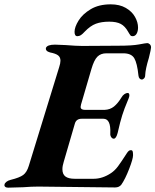

<svg xmlns="http://www.w3.org/2000/svg" viewBox="-75 -861 717 886"><path d="M-54 -10Q-53 -16 -45.5 -22Q-38 -28 -26 -31Q15 -41 32 -53.5Q49 -66 58 -96L198 -551Q204 -569 204 -581Q204 -597 193 -605.5Q182 -614 156 -619Q134 -625 137 -640Q143 -655 179 -655L228 -653Q278 -649 304 -649L469 -650Q535 -650 566.5 -656Q598 -662 604 -662Q611 -662 616.5 -656.5Q622 -651 622 -642Q622 -634 612 -594Q596 -542 595 -514Q595 -505 590 -499.5Q585 -494 579 -494Q574 -494 569.5 -498.5Q565 -503 564 -512Q558 -570 544.5 -592.5Q531 -615 494 -615H416Q390 -615 374.5 -599.5Q359 -584 347 -543L299 -379Q297 -371 297 -368Q297 -354 317 -354H408Q433 -355 451 -369.5Q469 -384 486 -412Q491 -421 499 -426.5Q507 -432 514 -432Q522 -432 522 -421Q522 -416 519 -408Q496 -353 489 -329Q480 -301 468 -248Q461 -221 450 -221Q443 -221 438 -228.5Q433 -236 434 -246Q437 -313 402 -313H302Q276 -313 270 -289L219 -114Q213 -95 213 -80Q213 -57 227 -46.5Q241 -36 270 -36H357Q398 -36 437 -62Q455 -74 469.5 -93.5Q484 -113 511 -155Q515 -161 519 -164.5Q523 -168 529 -168Q535 -168 537 -163Q539 -158 539 -145Q539 -128 521 -81.5Q503 -35 485 -9Q475 4 456 4L367 3Q130 0 102 0Q70 0 32 3Q-18 5 -38 5Q-47 5 -51.5 0.5Q-56 -4 -54 -10ZM562 -734Q562 -717 555.5 -705.5Q549 -694 537 -694Q530 -694 527 -697.5Q524 -701 521 -706.5Q518 -712 516 -715Q502 -740 482.5 -750.5Q463 -761 429 -761Q393 -761 367.5 -751.5Q342 -742 316 -715Q306 -704 298.5 -699Q291 -694 282 -694Q269 -694 269 -714Q269 -736 287.5 -766Q306 -796 343.5 -818.5Q381 -841 436 -841Q477 -841 505.5 -824.5Q534 -808 548 -783Q562 -758 562 -734Z"/></svg>

Font: EB Garamond
Style: Bold Italic
Weight: 700
Italic angle: -17.2°
Designer: Georg Duffner and Octavio Pardo
Foundry: Georg Duffner
Version: Version 1.000